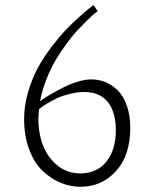

<svg xmlns="http://www.w3.org/2000/svg" viewBox="-20 -714 582 742"><path d="M341.8 -694.3Q341.8 -694.3 357.4 -670.9L347.2 -663.1Q336.9 -654.8 320.1 -638.4Q303.2 -622.1 282.5 -600.3Q261.7 -578.6 239.3 -548.1Q216.8 -517.6 196.5 -484.1Q176.3 -450.7 159.7 -408.4Q143.1 -366.2 134.8 -323.2L147.5 -332Q159.7 -340.3 181.4 -352.8Q203.1 -365.2 228 -377.7Q252.9 -390.1 281.7 -398.7Q310.5 -407.2 333 -407.2Q362.8 -407.2 389.2 -396Q415.5 -384.8 437 -362.5Q458.5 -340.3 470.9 -303.5Q483.4 -266.6 483.4 -219.7Q483.4 -113.3 428.2 -52.7Q373 7.8 291 7.8Q251.5 7.8 213.9 -7.8Q176.3 -23.4 144.3 -54Q112.3 -84.5 92.8 -136.5Q73.2 -188.5 73.2 -254.9Q73.2 -306.2 88.6 -358.4Q104 -410.6 126.2 -451.7Q148.4 -492.7 179.4 -533.2Q210.4 -573.7 235.8 -600.1Q261.2 -626.5 289.1 -651.1Q316.9 -675.8 326.7 -683.1Q336.4 -690.4 341.8 -694.3ZM130.9 -292Q128.4 -271.5 128.4 -252Q128.4 -209.5 139.6 -171.4Q156.2 -115.2 196.3 -79.1Q236.3 -43.9 290 -43.9Q355 -43.9 391.4 -89.8Q427.7 -135.7 427.7 -210Q427.7 -280.8 396.7 -319.6Q365.7 -358.4 305.7 -358.4Q278.8 -358.4 250.2 -351.3Q221.7 -344.2 202.4 -335.4Q183.1 -326.7 164.3 -315.2Q145.5 -303.7 139.9 -299.3Q134.3 -294.9 130.9 -292Z"/></svg>

Font: Buda
Style: light
Weight: 400
Version: Version 1.002